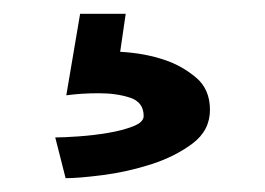

<svg xmlns="http://www.w3.org/2000/svg" viewBox="-20 -28 384 278"><path d="M162 -8 154 47Q190 49 219 59Q243 67 263.5 84Q284 101 284 131Q284 161 258.5 180Q233 199 198.5 210Q164 221 129 225.5Q94 230 75 230L60 171Q72 171 93.5 169.5Q115 168 136 164.5Q157 161 172.5 155Q188 149 188 140Q188 120 168.5 113.5Q149 107 123 107Q98 107 76 110L96 -8Z"/></svg>

Font: Cantora One
Style: Regular
Weight: 400
Designer: Pablo Impallari, Rodrigo Fuenzalida
Foundry: Pablo Impallari
Version: Version 1.002; ttfautohint (v0.8) -G 200 -r 50